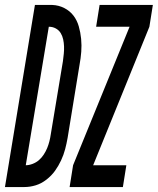

<svg xmlns="http://www.w3.org/2000/svg" viewBox="-64 -755 637 775"><path d="M217 0 231 -88 459 -647H324L338 -735H553L539 -647L312 -88H446L432 0ZM-44 0 77 -735H147Q173 -734 195.5 -722.5Q218 -711 232.5 -692Q247 -673 254 -648.5Q261 -624 263.5 -598Q266 -572 264 -546Q262 -520 257 -493L209 -199Q205 -176 199 -153Q193 -130 182.5 -107.5Q172 -85 158 -65.5Q144 -46 123.5 -30Q103 -14 80 -7Q57 0 34 0ZM40 -88Q53 -88 67.5 -93.5Q82 -99 93 -108.5Q104 -118 112.5 -131Q121 -144 126.5 -157.5Q132 -171 135.5 -185Q139 -199 141 -213L190 -508Q192 -523 193.5 -538Q195 -553 194.5 -567.5Q194 -582 191 -596Q188 -610 181 -621.5Q174 -633 161.5 -640Q149 -647 134 -647H133Z"/></svg>

Font: Iosevka SS18 Semibold
Style: Italic
Weight: 600
Italic angle: -9°
Monospace: yes
Designer: Belleve Invis
Foundry: Belleve Invis
Version: Version 25.1.1; ttfautohint (v1.8.4)